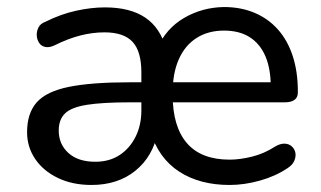

<svg xmlns="http://www.w3.org/2000/svg" viewBox="-20 -517 912 546"><path d="M240 9Q186 9 144.5 -11Q103 -31 80 -65Q57 -99 57 -141Q57 -195 84.5 -226Q112 -257 176 -270Q240 -283 349 -283H394V-226H349Q272 -226 227.5 -219Q183 -212 165 -194.5Q147 -177 147 -146Q147 -107 174.5 -82Q202 -57 251 -57Q291 -57 320 -76Q349 -95 365.5 -128Q382 -161 382 -203V-311Q382 -371 357 -398Q332 -425 277 -425Q243 -425 208 -416Q173 -407 135 -388Q120 -381 108.5 -383.5Q97 -386 91 -395.5Q85 -405 84.5 -416.5Q84 -428 89.5 -439Q95 -450 109 -455Q153 -477 196.5 -486.5Q240 -496 278 -496Q350 -496 393 -467Q436 -438 452 -379H427Q452 -436 503.5 -466Q555 -496 617 -497Q665 -497 704 -480.5Q743 -464 770.5 -433Q798 -402 812.5 -357.5Q827 -313 827 -257V-254Q827 -240 817.5 -233Q808 -226 790 -226H462V-283H765L750 -270Q750 -321 735 -356.5Q720 -392 690.5 -411Q661 -430 617 -430Q572 -430 539 -409Q506 -388 488.5 -348.5Q471 -309 471 -254V-247Q471 -157 511.5 -110Q552 -63 633 -63Q662 -63 696.5 -71.5Q731 -80 762 -100Q777 -109 789.5 -108.5Q802 -108 810 -100.5Q818 -93 820 -82.5Q822 -72 817 -60Q812 -48 798 -39Q764 -16 719.5 -3.5Q675 9 633 9Q548 9 489.5 -29Q431 -67 408 -142H429Q415 -72 365 -31.5Q315 9 240 9Z"/></svg>

Font: Nunito Medium
Style: Regular
Weight: 500
Designer: Vernon Adams
Foundry: Vernon Adams
Version: Version 3.602